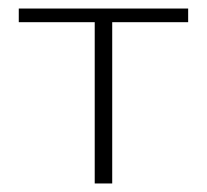

<svg xmlns="http://www.w3.org/2000/svg" viewBox="-20 -430 485 450"><path d="M421 -410V-378H243V0H202V-378H24V-410Z"/></svg>

Font: EauTestText Light
Style: Regular
Weight: 300
Designer: Christian Thalmann (Catharsis Fonts)
Version: Version 0.001;PS 000.001;hotconv 1.0.88;makeotf.lib2.5.64775